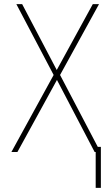

<svg xmlns="http://www.w3.org/2000/svg" viewBox="-20 -734 540 927"><path d="M35 0 239 -372 59 -714H87L254 -396L428 -714H458L270 -372L452 -25H467V173H442V0H437L255 -348L64 0Z"/></svg>

Font: Noto Sans Mono ExtraCondensed Thin
Style: Regular
Weight: 100
Width: 2
Designer: Monotype Design Team
Foundry: Monotype Imaging Inc.
Version: Version 2.014; ttfautohint (v1.8.4.7-5d5b)